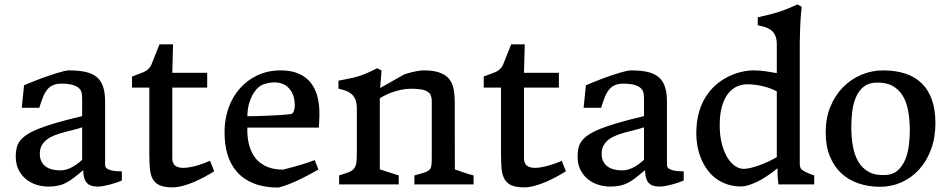

<svg xmlns="http://www.w3.org/2000/svg" viewBox="-20 -823 4239 857"><path d="M50.3 -124Q50.3 -144.5 54 -161.6Q57.6 -178.7 68.6 -193.6Q79.6 -208.5 99.9 -221.9Q120.1 -235.4 153.1 -248.5Q186 -261.7 233.4 -275.4Q280.8 -289.1 346.7 -304.7V-379.4Q346.7 -393.1 345 -405.5Q343.3 -418 334.5 -427.5Q325.7 -437 307.4 -443.1Q289.1 -449.2 256.3 -449.7Q232.9 -449.7 217.3 -443.1Q201.7 -436.5 190.7 -422.9Q179.7 -409.2 171.6 -388.9Q163.6 -368.7 155.3 -341.8H77.1L87.4 -442.4Q103.5 -449.2 122.6 -457Q141.6 -464.8 161.4 -472.2Q181.2 -479.5 200.7 -486.1Q220.2 -492.7 237.1 -497.8Q253.9 -502.9 267.1 -505.9Q280.3 -508.8 287.6 -508.8Q331.5 -508.8 362.1 -502Q392.6 -495.1 412.1 -478.8Q431.6 -462.4 440.4 -435.3Q449.2 -408.2 449.2 -368.2V-87.4Q449.2 -74.2 460.9 -68.4Q472.7 -62.5 486.6 -60.5Q500.5 -58.6 512.2 -58.6Q523.9 -58.6 523.9 -57.6V-17.1Q514.2 -13.2 501.2 -8.5Q488.3 -3.9 473.6 0Q459 3.9 444.1 6.8Q429.2 9.8 415.5 9.8Q380.9 9.8 366.2 -8.3Q351.6 -26.4 351.6 -63.5Q328.1 -43.9 310.3 -30Q292.5 -16.1 275.6 -7.3Q258.8 1.5 239.7 5.6Q220.7 9.8 195.3 9.8Q169.9 9.8 144 2Q118.2 -5.9 97.4 -22.2Q76.7 -38.6 63.5 -64Q50.3 -89.4 50.3 -124ZM157.7 -136.2Q157.7 -116.7 164.8 -102.8Q171.9 -88.9 184.1 -79.8Q196.3 -70.8 213.1 -66.7Q230 -62.5 249 -62.5Q275.4 -62.5 300.8 -76.4Q326.2 -90.3 346.7 -109.9V-254.9Q329.1 -248.5 308.1 -243.4Q287.1 -238.3 266.1 -232.7Q245.1 -227.1 225.6 -219.7Q206.1 -212.4 190.9 -201.4Q175.8 -190.4 166.7 -174.6Q157.7 -158.7 157.7 -136.2Z M646.5 -432.1H569.3V-481.4L617.2 -499.5Q631.3 -504.9 641.4 -514.4Q651.4 -523.9 654.3 -531.2L691.9 -625H752.4L749 -498H904.8V-432.1H749V-117.2Q749 -93.8 762 -83.7Q774.9 -73.7 798.3 -73.7Q811.5 -73.7 827.6 -76.7Q843.8 -79.6 859.9 -84.2Q876 -88.9 891.1 -94.5Q906.2 -100.1 917.5 -105.5L936 -58.6Q918.5 -47.4 895.3 -34.7Q872.1 -22 847.2 -11.2Q822.3 -0.5 797.1 6.3Q772 13.2 750 13.2Q712.9 13.2 692.1 3.7Q671.4 -5.9 661.1 -25.1Q650.9 -44.4 648.7 -73.7Q646.5 -103 646.5 -142.6Z M982.4 -242.2Q983.4 -295.9 1001.2 -344.2Q1019 -392.6 1051.5 -429.2Q1084 -465.8 1129.9 -487.3Q1175.8 -508.8 1233.4 -508.8Q1280.3 -508.8 1313.2 -494.4Q1346.2 -480 1367.2 -453.4Q1388.2 -426.8 1397.5 -389.4Q1406.7 -352.1 1405.8 -306.2Q1405.3 -299.3 1405 -290.3Q1404.8 -281.2 1404.3 -272.9Q1403.8 -263.7 1402.8 -253.4H1084Q1083 -211.4 1090.6 -181.4Q1098.1 -151.4 1111.1 -130.4Q1124 -109.4 1141.1 -96.7Q1158.2 -84 1176 -77.1Q1193.8 -70.3 1211.4 -68.1Q1229 -65.9 1243.7 -65.9Q1265.1 -71.3 1288.6 -77.6Q1309.1 -83 1334 -90.8Q1358.9 -98.6 1384.8 -108.4L1401.4 -66.4Q1374.5 -51.3 1351.1 -38.8Q1327.6 -26.4 1305.9 -16.4Q1284.2 -6.3 1263.9 1.2Q1243.7 8.8 1223.1 14.2Q1160.6 14.2 1115 -3.4Q1069.3 -21 1039.3 -54Q1009.3 -86.9 995.1 -134.5Q981 -182.1 982.4 -242.2ZM1084 -304.2Q1132.3 -304.7 1166.5 -306.2Q1200.7 -307.6 1223.4 -309.1Q1246.1 -310.5 1259.3 -311.8Q1272.5 -313 1278.3 -314Q1286.6 -314.9 1291.3 -326.7Q1295.9 -338.4 1295.9 -351.1Q1295.9 -384.3 1284.7 -407.2Q1273.4 -430.2 1253.9 -442.4Q1234.4 -454.6 1208.3 -455.3Q1182.1 -456.1 1152.8 -445.3Q1147 -443.4 1136 -435.1Q1125 -426.8 1113.8 -410.2Q1102.5 -393.6 1093.8 -367.4Q1085 -341.3 1084 -304.2Z M1493.7 -40Q1520.5 -48.3 1536.4 -54.4Q1552.2 -60.5 1560.3 -70.6Q1568.4 -80.6 1570.6 -97.2Q1572.8 -113.8 1572.8 -142.6V-338.4Q1572.8 -364.3 1565.7 -380.1Q1558.6 -396 1547.1 -405Q1535.6 -414.1 1521 -418.9Q1506.3 -423.8 1490.7 -427.7V-462.9Q1513.2 -467.3 1529.5 -470.5Q1545.9 -473.6 1559.1 -476.8Q1572.3 -480 1583.5 -483.6Q1594.7 -487.3 1606.4 -491.9Q1618.2 -496.6 1631.8 -502.9Q1645.5 -509.3 1663.6 -518.6L1683.1 -508.3L1676.8 -430.2Q1693.4 -439.5 1711.4 -449.7Q1727.1 -458.5 1745.8 -469.2Q1764.6 -480 1783.7 -490.7Q1788.6 -492.2 1797.9 -495.1Q1807.1 -498 1819.1 -501Q1831.1 -503.9 1845 -506.3Q1858.9 -508.8 1872.6 -508.8Q1909.7 -508.8 1934.3 -501.5Q1959 -494.1 1974.1 -481.2Q1989.3 -468.3 1996.8 -450.2Q2004.4 -432.1 2007.1 -411.1Q2009.8 -390.1 2009.8 -366.5Q2009.8 -342.8 2009.8 -318.4L2010.3 -66.9Q2028.8 -60.1 2044.9 -54.7Q2059.1 -49.8 2072.8 -45.7Q2086.4 -41.5 2093.8 -40V0H1829.6V-40Q1849.6 -45.9 1863.3 -49.6Q1877 -53.2 1885.5 -57.4Q1894 -61.5 1898.7 -67.1Q1903.3 -72.8 1905 -82.3Q1906.7 -91.8 1907 -106.4Q1907.2 -121.1 1907.2 -143.6V-373.5Q1907.2 -383.3 1904.5 -392.6Q1901.9 -401.9 1897.9 -406.2Q1892.1 -411.6 1885.5 -415.5Q1878.9 -419.4 1869.1 -421.9Q1859.4 -424.3 1845.7 -425.5Q1832 -426.8 1813 -426.8Q1792.5 -426.8 1772.5 -422.6Q1752.4 -418.5 1734.4 -412.4Q1716.3 -406.2 1701.2 -398.7Q1686 -391.1 1675.3 -384.3V-66.9L1759.8 -40V0H1493.7Z M2216.3 -432.1H2139.2V-481.4L2187 -499.5Q2201.2 -504.9 2211.2 -514.4Q2221.2 -523.9 2224.1 -531.2L2261.7 -625H2322.3L2318.8 -498H2474.6V-432.1H2318.8V-117.2Q2318.8 -93.8 2331.8 -83.7Q2344.7 -73.7 2368.2 -73.7Q2381.3 -73.7 2397.5 -76.7Q2413.6 -79.6 2429.7 -84.2Q2445.8 -88.9 2460.9 -94.5Q2476.1 -100.1 2487.3 -105.5L2505.9 -58.6Q2488.3 -47.4 2465.1 -34.7Q2441.9 -22 2417 -11.2Q2392.1 -0.5 2366.9 6.3Q2341.8 13.2 2319.8 13.2Q2282.7 13.2 2262 3.7Q2241.2 -5.9 2231 -25.1Q2220.7 -44.4 2218.5 -73.7Q2216.3 -103 2216.3 -142.6Z M2558.1 -124Q2558.1 -144.5 2561.8 -161.6Q2565.4 -178.7 2576.4 -193.6Q2587.4 -208.5 2607.7 -221.9Q2627.9 -235.4 2660.9 -248.5Q2693.8 -261.7 2741.2 -275.4Q2788.6 -289.1 2854.5 -304.7V-379.4Q2854.5 -393.1 2852.8 -405.5Q2851.1 -418 2842.3 -427.5Q2833.5 -437 2815.2 -443.1Q2796.9 -449.2 2764.2 -449.7Q2740.7 -449.7 2725.1 -443.1Q2709.5 -436.5 2698.5 -422.9Q2687.5 -409.2 2679.4 -388.9Q2671.4 -368.7 2663.1 -341.8H2585L2595.2 -442.4Q2611.3 -449.2 2630.4 -457Q2649.4 -464.8 2669.2 -472.2Q2689 -479.5 2708.5 -486.1Q2728 -492.7 2744.9 -497.8Q2761.7 -502.9 2774.9 -505.9Q2788.1 -508.8 2795.4 -508.8Q2839.4 -508.8 2869.9 -502Q2900.4 -495.1 2919.9 -478.8Q2939.5 -462.4 2948.2 -435.3Q2957 -408.2 2957 -368.2V-87.4Q2957 -74.2 2968.8 -68.4Q2980.5 -62.5 2994.4 -60.5Q3008.3 -58.6 3020 -58.6Q3031.7 -58.6 3031.7 -57.6V-17.1Q3022 -13.2 3009 -8.5Q2996.1 -3.9 2981.4 0Q2966.8 3.9 2951.9 6.8Q2937 9.8 2923.3 9.8Q2888.7 9.8 2874 -8.3Q2859.4 -26.4 2859.4 -63.5Q2835.9 -43.9 2818.1 -30Q2800.3 -16.1 2783.4 -7.3Q2766.6 1.5 2747.6 5.6Q2728.5 9.8 2703.1 9.8Q2677.7 9.8 2651.9 2Q2626 -5.9 2605.2 -22.2Q2584.5 -38.6 2571.3 -64Q2558.1 -89.4 2558.1 -124ZM2665.5 -136.2Q2665.5 -116.7 2672.6 -102.8Q2679.7 -88.9 2691.9 -79.8Q2704.1 -70.8 2720.9 -66.7Q2737.8 -62.5 2756.8 -62.5Q2783.2 -62.5 2808.6 -76.4Q2834 -90.3 2854.5 -109.9V-254.9Q2836.9 -248.5 2815.9 -243.4Q2794.9 -238.3 2773.9 -232.7Q2752.9 -227.1 2733.4 -219.7Q2713.9 -212.4 2698.7 -201.4Q2683.6 -190.4 2674.6 -174.6Q2665.5 -158.7 2665.5 -136.2Z M3087.9 -226.6Q3087.9 -282.7 3101.6 -327.9Q3115.2 -373 3141.1 -406.7Q3159.7 -432.1 3183.8 -451.2Q3208 -470.2 3234.6 -482.9Q3261.2 -495.6 3289.6 -502.2Q3317.9 -508.8 3344.7 -508.8Q3372.6 -508.8 3399.2 -504.6Q3425.8 -500.5 3447.3 -496.6V-595.2Q3447.3 -612.3 3447.3 -627.2Q3447.3 -642.1 3443.8 -654.8Q3440.4 -667.5 3432.4 -678Q3424.3 -688.5 3407.7 -696.8Q3397.9 -702.1 3387.5 -704.6Q3377 -707 3362.3 -710V-745.6Q3394.5 -752.9 3418.2 -759Q3441.9 -765.1 3461.7 -771.7Q3481.4 -778.3 3499.8 -785.9Q3518.1 -793.5 3539.6 -803.2L3558.1 -793Q3555.7 -766.6 3554.2 -747.6Q3552.7 -728.5 3552 -711.2Q3551.3 -693.8 3550.8 -675Q3550.3 -656.2 3549.8 -629.9V-88.9Q3549.8 -85 3551.3 -79.1Q3552.7 -73.2 3555.2 -69.3Q3558.1 -65.9 3564.7 -61.8Q3571.3 -57.6 3579.3 -53.7Q3587.4 -49.8 3596.7 -46.1Q3606 -42.5 3614.3 -40V0H3454.6Q3453.1 -10.3 3452.1 -22.5Q3451.2 -32.2 3450.7 -45.2Q3450.2 -58.1 3450.2 -71.8Q3397 -28.8 3355.7 -9.8Q3314.5 9.3 3288.6 9.3Q3252.9 9.3 3223.9 -1Q3194.8 -11.2 3172.6 -28.6Q3150.4 -45.9 3134.3 -69.3Q3118.2 -92.8 3107.9 -118.9Q3097.7 -145 3092.8 -172.6Q3087.9 -200.2 3087.9 -226.6ZM3300.3 -69.3Q3314 -69.3 3333.3 -74.2Q3352.5 -79.1 3373 -86.7Q3393.6 -94.2 3413.1 -103.5Q3432.6 -112.8 3447.3 -121.6V-415Q3424.8 -427.7 3390.9 -436.8Q3356.9 -445.8 3318.4 -446.8Q3293.9 -447.3 3271.2 -437.7Q3248.5 -428.2 3231 -406.5Q3213.4 -384.8 3202.9 -349.4Q3192.4 -314 3192.4 -262.7Q3192.4 -220.2 3201.2 -184.6Q3210 -148.9 3224.6 -123.3Q3239.3 -97.7 3258.8 -83.5Q3278.3 -69.3 3300.3 -69.3Z M3665.5 -232.4Q3665.5 -295.9 3686.5 -346.9Q3707.5 -397.9 3742.9 -433.8Q3778.3 -469.7 3824.7 -489.3Q3871.1 -508.8 3921.9 -508.8Q3977.1 -508.8 4020.5 -494.6Q4064 -480.5 4094 -451.2Q4124 -421.9 4139.6 -377.7Q4155.3 -333.5 4155.3 -273.4Q4155.3 -208.5 4135.7 -156Q4116.2 -103.5 4082.5 -66.4Q4048.8 -29.3 4003.9 -9.3Q3959 10.7 3907.7 10.7Q3856.9 10.7 3812.7 -4.2Q3768.6 -19 3735.8 -49.1Q3703.1 -79.1 3684.3 -124.8Q3665.5 -170.4 3665.5 -232.4ZM3779.8 -256.3Q3779.8 -210.9 3786.9 -170.7Q3793.9 -130.4 3811.5 -100.8Q3829.1 -71.3 3858.9 -55.2Q3888.7 -39.1 3934.6 -42Q3966.3 -43.9 3987.1 -62.3Q4007.8 -80.6 4019.8 -108.9Q4031.7 -137.2 4036.4 -171.9Q4041 -206.5 4041 -241.2Q4041 -286.6 4033.9 -326.7Q4026.9 -366.7 4009.3 -395.8Q3991.7 -424.8 3961.9 -440.7Q3932.1 -456.5 3886.7 -454.1Q3854.5 -452.1 3834 -435.1Q3813.5 -418 3801.3 -390.6Q3789.1 -363.3 3784.4 -328.4Q3779.8 -293.5 3779.8 -256.3Z"/></svg>

Font: Donegal One
Style: Regular
Weight: 400
Designer: Gary Lonergan
Foundry: Sorkin Type Co.
Version: Version 1.004